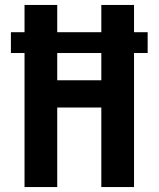

<svg xmlns="http://www.w3.org/2000/svg" viewBox="-20 -755 640 775"><path d="M79 0V-541H24V-625H79V-735H211V-625H389V-735H521V-625H576V-541H521V0H389V-321H211V0ZM389 -431V-541H211V-431Z"/></svg>

Font: Iosevka Extrabold Extended
Style: Regular
Weight: 800
Width: 7
Monospace: yes
Designer: Belleve Invis
Foundry: Belleve Invis
Version: Version 32.5.0; ttfautohint (v1.8.4)